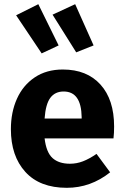

<svg xmlns="http://www.w3.org/2000/svg" viewBox="-20 -880 594 917"><path d="M522 -219H193Q201 -152 231 -125Q261 -98 314 -98Q346 -98 376 -109.5Q406 -121 441 -145L506 -57Q413 17 299 17Q170 17 101 -59Q32 -135 32 -263Q32 -344 61 -408.5Q90 -473 146 -510.5Q202 -548 280 -548Q395 -548 460 -476Q525 -404 525 -276Q525 -243 522 -219ZM370 -321Q368 -443 284 -443Q243 -443 220.5 -413Q198 -383 193 -314H370ZM260 -663 179 -625 57 -807 163 -860ZM427 -663 344 -630 231 -810 339 -860Z"/></svg>

Font: FiraGOUPP
Style: Bold
Weight: 700
Designer: bBox Type
Foundry: bBox Type GmbH
Version: Version 1.001